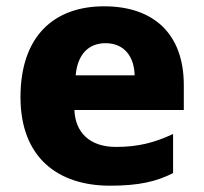

<svg xmlns="http://www.w3.org/2000/svg" viewBox="-20 -579 647 609"><path d="M310 -559C152 -559 45 -465 45 -271C45 -78 165 10 329 10C420 10 476 -3 529 -30V-154C469 -126 417 -113 348 -113C264 -113 219 -159 216 -230H563V-309C563 -473 466 -559 310 -559ZM315 -442C375 -442 406 -398 407 -340H220C226 -408 262 -442 315 -442Z"/></svg>

Font: Noto Sans Myanmar UI ExtraBold
Style: Regular
Weight: 800
Designer: Monotype Design Team
Foundry: Monotype Imaging Inc.
Version: Version 2.103